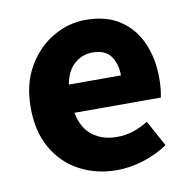

<svg xmlns="http://www.w3.org/2000/svg" viewBox="-63 -554 626 628"><g transform="rotate(-10 250.0 -240.0)"><path d="M277 11Q209 11 153.5 -18.5Q98 -48 66 -104Q34 -160 34 -239Q34 -317 66.5 -373.5Q99 -430 151 -460.5Q203 -491 260 -491Q329 -491 374.5 -460.5Q420 -430 442.5 -378Q465 -326 465 -261Q465 -242 463 -224Q461 -206 459 -198H172Q182 -146 215 -121Q248 -96 296 -96Q324 -96 349 -104Q374 -112 400 -128L447 -42Q410 -17 365 -3Q320 11 277 11ZM170 -292H343Q343 -331 324.5 -356.5Q306 -382 264 -382Q230 -382 204 -359.5Q178 -337 170 -292Z"/></g></svg>

Font: Narnoor ExtraBold
Style: Regular
Weight: 800
Designer: S. Sridhar Murthy
Foundry: SIL International
Version: Version 3.000